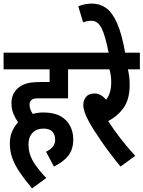

<svg xmlns="http://www.w3.org/2000/svg" viewBox="-20 -916 801 1072"><path d="M237 -69Q257 -78 272.5 -94Q288 -110 288 -136Q288 -165 272 -181.5Q256 -198 222 -198Q185 -198 162 -174.5Q139 -151 139 -110Q139 -63 161 -22Q183 19 238 78L159 136Q119 88 91.5 48Q64 8 49.5 -31Q35 -70 35 -115Q35 -152 47.5 -181.5Q60 -211 81 -233Q67 -253 55.5 -279.5Q44 -306 44 -340Q44 -367 53 -387Q62 -407 78 -422Q96 -439 124 -448.5Q152 -458 208 -458H257V-529H0V-622H432V-529H360V-367H197Q178 -367 168.5 -364.5Q159 -362 153 -355Q145 -347 145 -331Q145 -306 163 -280Q192 -288 222 -288Q282 -288 318.5 -267Q355 -246 372 -212Q389 -178 389 -139Q389 -80 360 -45Q331 -10 281 14Z M735 -46 653 14Q592 -60 546 -127Q500 -194 477 -236Q445 -293 445 -331Q445 -355 460 -374.5Q475 -394 508 -394Q544 -394 572 -359Q601 -394 601 -457Q601 -497 591 -529H420V-622H761V-529H694Q698 -513 701 -491.5Q704 -470 704 -442Q704 -363 671.5 -316Q639 -269 584 -240Q612 -196 652.5 -143.5Q693 -91 735 -46Z M588 -615Q568 -718 547 -759Q526 -800 491 -800Q466 -800 444 -791L417 -881Q455 -896 493 -896Q537 -896 572 -871.5Q607 -847 634 -786Q661 -725 680 -615Z"/></svg>

Font: Noto Sans Devanagari UI ExtraCondensed SemiBold
Style: Regular
Weight: 600
Width: 2
Designer: Jelle Bosma - Monotype Design Team
Foundry: Monotype Imaging Inc.
Version: Version 2.004; ttfautohint (v1.8.4.7-5d5b)